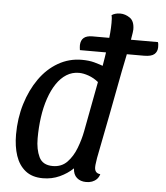

<svg xmlns="http://www.w3.org/2000/svg" viewBox="-54 -802 750 870"><g transform="rotate(5 321.0 -367.0)"><path d="M173 20Q124 20 93.5 -4.5Q63 -29 49 -71Q35 -113 35 -167Q35 -241 55 -306.5Q75 -372 110.5 -422.5Q146 -473 195.5 -501.5Q245 -530 303 -530Q335 -530 359.5 -523.5Q384 -517 416 -505L488 -497Q469 -396 449.5 -295Q430 -194 410 -93Q409 -84 407 -72Q405 -60 405 -51Q405 -37 411.5 -29.5Q418 -22 431 -21Q427 -7 418 2Q409 11 397 15.5Q385 20 370 20Q344 20 327.5 5.5Q311 -9 310 -37Q284 -12 249 4Q214 20 173 20ZM213 -39Q253 -39 278.5 -65.5Q304 -92 319 -131.5Q334 -171 341 -208L384 -436Q363 -453 339 -461.5Q315 -470 295 -470Q264 -470 238.5 -454Q213 -438 193.5 -409Q174 -380 160.5 -340.5Q147 -301 140.5 -254.5Q134 -208 134 -158Q134 -108 150.5 -73.5Q167 -39 213 -39ZM486 -487 396 -494Q406 -550 414 -609Q422 -668 422 -708Q422 -719 421.5 -727.5Q421 -736 419 -743Q425 -748 435.5 -751Q446 -754 458 -754Q481 -754 502 -739.5Q523 -725 523 -687Q523 -678 517 -644.5Q511 -611 502.5 -568Q494 -525 486 -487ZM290 -573Q289 -578 288.5 -585Q288 -592 288 -596Q289 -618 302 -629Q315 -640 341 -640H639Q641 -635 641.5 -628.5Q642 -622 642 -617Q642 -597 628.5 -585Q615 -573 581 -573Z"/></g></svg>

Font: Sansita Swashed Light Light
Style: Regular
Weight: 300
Version: Version 1.003